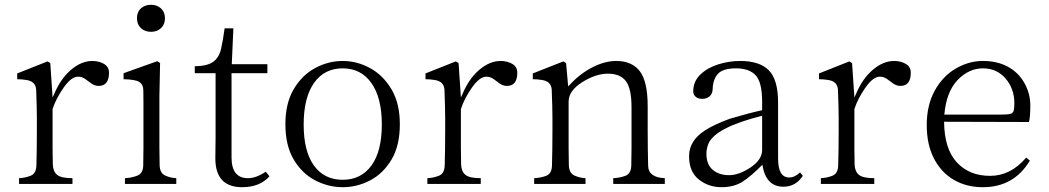

<svg xmlns="http://www.w3.org/2000/svg" viewBox="-20 -777 4429 811"><path d="M52.7 -442.4V-466.8L180.7 -517.6L192.4 -510.7Q194.3 -473.6 197.3 -438.5Q200.2 -402.3 202.1 -365.2L209 -379.9Q236.3 -445.3 280.3 -482.4Q324.2 -519.5 370.1 -519.5Q397.5 -519.5 418.9 -507.3Q440.4 -495.1 440.4 -469.7Q440.4 -414.1 396.5 -414.1Q380.9 -414.1 366.7 -423.8Q352.5 -433.6 339.8 -443.4Q326.2 -453.1 309.6 -453.1Q281.2 -453.1 249 -407.2Q216.8 -361.3 202.1 -316.4V-152.3Q202.1 -112.3 203.1 -82.5Q204.1 -52.7 221.2 -38.6Q238.3 -24.4 286.1 -24.4V0H60.5V-24.4Q85.9 -25.4 109.4 -34.7Q132.8 -43.9 133.8 -78.1Q135.7 -146.5 135.7 -223.6V-279.3Q135.7 -319.3 132.8 -397.5Q130.9 -434.6 88.9 -439.5Q71.3 -442.4 52.7 -442.4Z M502 -442.4V-467.8L644.5 -518.6L656.2 -510.7L653.3 -371.1V-152.3Q653.3 -112.3 654.3 -79.1Q655.3 -45.9 677.7 -35.6Q700.2 -25.4 724.6 -24.4V0H507.8V-24.4Q534.2 -25.4 559.1 -34.7Q584 -43.9 585 -78.1Q585.9 -112.3 585.9 -152.3V-343.8Q585.9 -371.1 585.4 -395.5Q585 -419.9 568.4 -430.7Q551.8 -441.4 502 -442.4ZM558.6 -700.2Q558.6 -726.6 575.2 -741.7Q591.8 -756.8 618.2 -756.8Q643.6 -756.8 660.2 -741.2Q676.8 -725.6 676.8 -700.2Q676.8 -673.8 660.2 -658.2Q643.6 -642.6 618.2 -642.6Q591.8 -642.6 575.2 -658.2Q558.6 -673.8 558.6 -700.2Z M802.7 -467.8V-497.1Q856.4 -498 880.9 -516.1Q905.3 -534.2 913.6 -569.8Q921.9 -605.5 928.7 -657.2H965.8L959 -505.9H1109.4V-467.8H958V-112.3Q958 -24.4 1027.3 -24.4Q1062.5 -24.4 1102.5 -51.8L1118.2 -32.2Q1077.1 13.7 1002.9 13.7Q889.6 13.7 889.6 -108.4L890.6 -195.3V-467.8Z M1185.5 -252Q1185.5 -340.8 1220.7 -400.4Q1255.9 -460 1311.5 -489.7Q1367.2 -519.5 1427.7 -519.5Q1487.3 -519.5 1542.5 -489.7Q1597.7 -460 1633.3 -400.4Q1668.9 -340.8 1668.9 -252Q1668.9 -162.1 1633.8 -103Q1598.6 -43.9 1543.5 -15.1Q1488.3 13.7 1427.7 13.7Q1367.2 13.7 1311.5 -15.1Q1255.9 -43.9 1220.7 -103Q1185.5 -162.1 1185.5 -252ZM1262.7 -251Q1262.7 -137.7 1306.2 -77.6Q1349.6 -17.6 1427.7 -17.6Q1504.9 -17.6 1548.8 -77.6Q1592.8 -137.7 1592.8 -251Q1592.8 -364.3 1548.8 -426.3Q1504.9 -488.3 1427.7 -488.3Q1349.6 -488.3 1306.2 -426.3Q1262.7 -364.3 1262.7 -251Z M1777.3 -442.4V-466.8L1905.3 -517.6L1917 -510.7Q1918.9 -473.6 1921.9 -438.5Q1924.8 -402.3 1926.8 -365.2L1933.6 -379.9Q1960.9 -445.3 2004.9 -482.4Q2048.8 -519.5 2094.7 -519.5Q2122.1 -519.5 2143.6 -507.3Q2165 -495.1 2165 -469.7Q2165 -414.1 2121.1 -414.1Q2105.5 -414.1 2091.3 -423.8Q2077.1 -433.6 2064.5 -443.4Q2050.8 -453.1 2034.2 -453.1Q2005.9 -453.1 1973.6 -407.2Q1941.4 -361.3 1926.8 -316.4V-152.3Q1926.8 -112.3 1927.7 -82.5Q1928.7 -52.7 1945.8 -38.6Q1962.9 -24.4 2010.7 -24.4V0H1785.2V-24.4Q1810.5 -25.4 1834 -34.7Q1857.4 -43.9 1858.4 -78.1Q1860.4 -146.5 1860.4 -223.6V-279.3Q1860.4 -319.3 1857.4 -397.5Q1855.5 -434.6 1813.5 -439.5Q1795.9 -442.4 1777.3 -442.4Z M2230.5 -442.4V-466.8L2359.4 -517.6L2371.1 -510.7L2379.9 -412.1L2385.7 -418Q2428.7 -464.8 2481.4 -492.2Q2534.2 -519.5 2583 -519.5Q2649.4 -519.5 2682.6 -476.1Q2715.8 -432.6 2715.8 -328.1V-223.6Q2715.8 -148.4 2717.8 -75.2Q2719.7 -27.3 2788.1 -24.4V0H2570.3V-24.4Q2596.7 -25.4 2621.1 -34.2Q2645.5 -43 2646.5 -77.6Q2647.5 -112.3 2647.5 -152.3V-324.2Q2647.5 -403.3 2623.5 -434.6Q2599.6 -465.8 2547.9 -465.8Q2496.1 -465.8 2439 -429.7Q2381.8 -393.6 2381.8 -347.7V-152.3Q2381.8 -112.3 2382.8 -79.1Q2383.8 -45.9 2406.2 -35.6Q2428.7 -25.4 2453.1 -24.4V0H2236.3V-24.4Q2262.7 -25.4 2286.6 -34.2Q2310.5 -43 2311.5 -77.1Q2313.5 -146.5 2313.5 -223.6V-279.3Q2313.5 -319.3 2310.5 -397.5Q2308.6 -434.6 2266.6 -439.5Q2249 -442.4 2230.5 -442.4Z M2890.6 -117.2Q2890.6 -182.6 2957 -225.6Q2994.1 -250 3062.5 -275.4Q3145.5 -299.8 3199.2 -311.5V-346.7Q3199.2 -429.7 3171.9 -459Q3144.5 -488.3 3088.9 -488.3Q3033.2 -488.3 3012.2 -464.8Q2991.2 -441.4 2990.2 -399.4Q2989.3 -379.9 2976.6 -369.6Q2963.9 -359.4 2946.3 -359.4Q2928.7 -359.4 2918.5 -368.2Q2908.2 -377 2908.2 -390.6Q2908.2 -433.6 2938.5 -462.4Q2968.8 -491.2 3014.6 -505.4Q3060.5 -519.5 3106.4 -519.5Q3188.5 -519.5 3227.5 -480Q3266.6 -440.4 3266.6 -343.8V-107.4Q3266.6 -27.3 3313.5 -27.3Q3336.9 -27.3 3359.4 -48.8L3371.1 -34.2Q3340.8 11.7 3289.1 11.7Q3214.8 11.7 3200.2 -81.1Q3154.3 -34.2 3117.7 -10.3Q3081.1 13.7 3027.3 13.7Q2972.7 13.7 2931.6 -19Q2890.6 -51.8 2890.6 -117.2ZM2963.9 -127.9Q2963.9 -82 2990.7 -59.6Q3017.6 -37.1 3059.6 -37.1Q3101.6 -37.1 3150.4 -69.8Q3199.2 -102.5 3199.2 -143.6V-288.1Q3002 -238.3 2972.7 -170.9Q2963.9 -149.4 2963.9 -127.9Z M3439.5 -442.4V-466.8L3567.4 -517.6L3579.1 -510.7Q3581.1 -473.6 3584 -438.5Q3586.9 -402.3 3588.9 -365.2L3595.7 -379.9Q3623 -445.3 3667 -482.4Q3710.9 -519.5 3756.8 -519.5Q3784.2 -519.5 3805.7 -507.3Q3827.1 -495.1 3827.1 -469.7Q3827.1 -414.1 3783.2 -414.1Q3767.6 -414.1 3753.4 -423.8Q3739.3 -433.6 3726.6 -443.4Q3712.9 -453.1 3696.3 -453.1Q3668 -453.1 3635.7 -407.2Q3603.5 -361.3 3588.9 -316.4V-152.3Q3588.9 -112.3 3589.8 -82.5Q3590.8 -52.7 3607.9 -38.6Q3625 -24.4 3672.9 -24.4V0H3447.3V-24.4Q3472.7 -25.4 3496.1 -34.7Q3519.5 -43.9 3520.5 -78.1Q3522.5 -146.5 3522.5 -223.6V-279.3Q3522.5 -319.3 3519.5 -397.5Q3517.6 -434.6 3475.6 -439.5Q3458 -442.4 3439.5 -442.4Z M3894.5 -249Q3894.5 -332 3927.7 -393.1Q3960.9 -454.1 4016.1 -486.8Q4071.3 -519.5 4131.8 -519.5Q4192.4 -519.5 4237.3 -495.1Q4282.2 -470.7 4307.1 -426.3Q4332 -381.8 4332 -332Q4332 -281.2 4326.2 -261.7L3967.8 -262.7Q3968.8 -148.4 4021.5 -91.3Q4074.2 -34.2 4162.1 -34.2Q4249 -34.2 4314.5 -111.3L4330.1 -98.6Q4262.7 13.7 4131.8 13.7Q4062.5 13.7 4009.3 -17.1Q3956.1 -47.9 3925.3 -106.9Q3894.5 -166 3894.5 -249ZM3968.8 -293H4207Q4234.4 -293 4246.1 -295.4Q4257.8 -297.9 4261.2 -308.1Q4264.6 -318.4 4264.6 -340.8Q4264.6 -402.3 4227.5 -445.3Q4190.4 -488.3 4131.8 -488.3Q4072.3 -488.3 4024.9 -439Q3977.5 -389.6 3968.8 -293Z"/></svg>

Font: GenEi Koburi Mincho v6
Style: Regular
Weight: 400
Designer: o_tamon (Modified)
Foundry: o_tamon / Adobe Systems Incorporated
Version: Version 6.1